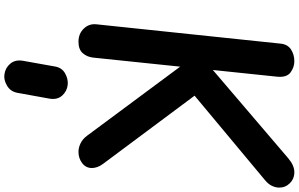

<svg xmlns="http://www.w3.org/2000/svg" viewBox="-268 -776 1389 893"><g transform="rotate(90 426.5 -329.5)"><path d="M174 0Q137 0 113.2 -24.5Q89.5 -49 93 -83L183 -940.5Q186.5 -973.5 210.5 -988.8Q234.5 -1004 265 -1004Q293 -1004 317.2 -986Q341.5 -968 336.5 -922L305.5 -625L716 -975.5Q733 -990 749.2 -997Q765.5 -1004 780.5 -1004Q811.5 -1004 832.2 -983Q853 -962 852.5 -933Q852.5 -917 844.5 -900Q836.5 -883 819 -868.5L425 -540L742 -114.5Q752.5 -100.5 757 -87.2Q761.5 -74 761.5 -62.5Q761.5 -34.5 738.8 -17.2Q716 0 686.5 0Q667 0 647 -9.5Q627 -19 612 -39L290 -473L248 -69Q245 -40 227.5 -20Q210 0 174 0ZM323.5 344Q295 339.5 276 317Q257 294.5 262.5 259.5L289 111Q294 78 320.2 62.8Q346.5 47.5 374 50Q404.5 53.5 424.5 75.8Q444.5 98 439 133.5L412 282.5Q406.5 316 378.2 332.5Q350 349 323.5 344Z"/></g></svg>

Font: Edu NSW ACT Hand Pre
Style: Regular
Weight: 400
Designer: Tina and Corey Anderson, Eben Sorkin, Mirko Velimirovic
Foundry: Sorkin Type Co.
Version: Version 2.000